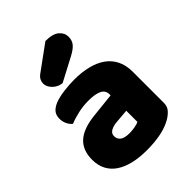

<svg xmlns="http://www.w3.org/2000/svg" viewBox="-217 -853 979 979"><g transform="rotate(-45 272.0 -364.0)"><path d="M260 -108Q277 -108 297.5 -111.5Q318 -115 328 -121V-201L256 -195Q228 -193 210 -183Q192 -173 192 -153Q192 -133 207.5 -120.5Q223 -108 260 -108ZM252 -501Q306 -501 350.5 -490Q395 -479 426.5 -456.5Q458 -434 475 -399.5Q492 -365 492 -318V-94Q492 -68 477.5 -51.5Q463 -35 443 -23Q378 16 260 16Q207 16 164.5 6Q122 -4 91.5 -24Q61 -44 44.5 -75Q28 -106 28 -147Q28 -216 69 -253Q110 -290 196 -299L327 -313V-320Q327 -349 301.5 -361.5Q276 -374 228 -374Q190 -374 154 -366Q118 -358 89 -346Q76 -355 67 -373.5Q58 -392 58 -412Q58 -438 70.5 -453.5Q83 -469 109 -480Q138 -491 177.5 -496Q217 -501 252 -501ZM288 -744Q340 -744 363.5 -724Q387 -704 387 -676Q387 -650 373 -632.5Q359 -615 327 -598L198 -530Q168 -533 147 -554Q126 -575 126 -599Q126 -611 132 -623Q138 -635 152 -645Z"/></g></svg>

Font: Baloo Da
Style: Regular
Weight: 400
Designer: Noopur Datye and Ek Type
Foundry: Ek Type
Version: Version 1.443;PS 1.000;hotconv 16.6.51;makeotf.lib2.5.65220;